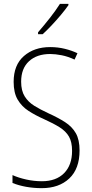

<svg xmlns="http://www.w3.org/2000/svg" viewBox="-20 -1020 479 999"><path d="M394 -237Q394 -142 340.5 -91.5Q287 -41 197 -41Q155 -41 116 -48Q77 -55 45 -68V-109Q76 -95 116.5 -86Q157 -77 198 -77Q272 -77 313.5 -119Q355 -161 355 -235Q355 -281 339 -309Q323 -337 290.5 -357.5Q258 -378 209 -400Q164 -420 128.5 -443Q93 -466 72 -501.5Q51 -537 51 -594Q51 -682 104.5 -728.5Q158 -775 241 -775Q281 -775 317.5 -766Q354 -757 383 -743L368 -710Q334 -726 301 -732.5Q268 -739 241 -739Q172 -739 131 -701.5Q90 -664 90 -595Q90 -548 108.5 -518.5Q127 -489 158.5 -469.5Q190 -450 231 -431Q282 -408 318.5 -384.5Q355 -361 374.5 -327Q394 -293 394 -237ZM336 -993Q320 -970 296.5 -942Q273 -914 248 -887.5Q223 -861 202 -842H178V-852Q210 -889 239.5 -926.5Q269 -964 292 -1000H336Z"/></svg>

Font: Noto Sans Tamil UI Condensed ExtraLight
Style: Regular
Weight: 200
Width: 3
Designer: Jelle Bosma - Monotype Design Team
Foundry: Monotype Imaging Inc.
Version: Version 2.004; ttfautohint (v1.8.4.7-5d5b)